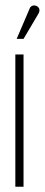

<svg xmlns="http://www.w3.org/2000/svg" viewBox="-20 -706 169 726"><path d="M124 -652Q128 -658 129 -664Q130 -670 127.5 -675Q125 -680 119 -683Q113 -686 107.5 -685.5Q102 -685 97.5 -681.5Q93 -678 91 -671L43 -559H69ZM38 0H69V-500H38Z"/></svg>

Font: Advent Pro ExtraLight
Style: Regular
Weight: 250
Version: Version 3.000